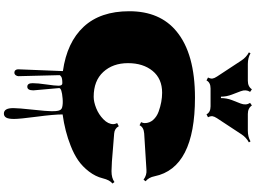

<svg xmlns="http://www.w3.org/2000/svg" viewBox="-185 -821 1323 993"><g transform="rotate(90 476.5 -324.5)"><path d="M437.5 -752Q406.7 -752 396 -731L380.9 -738.8Q387.7 -752.9 386.2 -762.2Q384.8 -771.5 376 -785.2L292.5 -912.1Q276.4 -936.5 251 -950.2L255.4 -958.5Q279.8 -944.8 310.5 -944.8H397.9Q427.7 -944.8 441.9 -965.8L455.1 -956.5Q441.4 -935.5 451.7 -908.2L469.2 -862.3Q480 -834 480 -805.7H487.3Q487.3 -835.4 497.6 -862.3L515.6 -908.2Q525.9 -935.5 512.2 -956.5L525.4 -965.8Q539.6 -944.8 569.3 -944.8H656.7Q687 -944.8 711.4 -958.5L716.3 -950.2Q690.9 -936.5 674.8 -912.1L591.3 -785.2Q582.5 -771.5 581.1 -762.2Q579.6 -752.9 586.4 -738.8L571.3 -731Q560.5 -752 529.8 -752ZM338.4 243.7 347.7 11.7Q198.7 -9.3 118.4 -95.7Q38.1 -182.1 38.1 -331.5Q38.1 -490.7 142.6 -576.2Q257.8 -671.4 484.9 -671.4Q848.6 -671.4 891.6 -462.4Q897.5 -432.1 917.5 -416L909.2 -405.3Q885.7 -422.9 858.4 -420.4L670.4 -408.7Q637.7 -406.2 627.9 -384.8L611.8 -392.6Q616.7 -403.3 616.7 -411.1Q616.7 -436.5 599.9 -455.3Q583 -474.1 557.1 -483.4Q506.8 -501.5 459.5 -501.5Q387.2 -501.5 346.9 -452.4Q306.6 -403.3 306.6 -325Q306.6 -246.6 352.3 -197Q397.9 -147.5 480.5 -147.5Q506.8 -147.5 539.3 -160.4Q571.8 -173.3 596.9 -197.8Q622.1 -222.2 622.1 -249.5Q622.1 -257.3 616.7 -269L632.8 -277.3Q644.5 -255.4 670.7 -253.4Q696.8 -251.5 738.3 -248Q829.6 -239.7 865.2 -239.7Q900.9 -239.7 921.4 -254.9L929.2 -244.6Q911.1 -231 902.1 -194.1Q893.1 -157.2 867.2 -123.3Q841.3 -89.4 808.8 -67.1Q776.4 -44.9 733.4 -28.3Q659.7 1 571.8 13.2Q571.8 58.1 583.5 146.5Q595.2 234.9 595.2 264.2Q595.2 293.5 588.1 305.2Q581.1 316.9 567.4 316.9Q553.7 316.9 546.4 305.2Q539.1 293.5 539.1 267.8Q539.1 242.2 547.1 168.5Q555.2 94.7 555.2 69.8Q555.2 44.9 552.7 36.1Q550.3 27.3 546.9 22.7Q543.5 18.1 535.2 15.6Q516.1 10.7 489.3 13.2Q435.5 17.6 435.5 31.2L447.3 164.1Q447.3 195.8 428.7 195.8Q410.2 195.8 410.2 168.9Q410.2 142.1 416.7 97.7Q423.3 53.2 423.3 33.9Q423.3 14.6 410.6 14.6Q385.7 14.6 377.2 20Q368.7 25.4 368.7 29.8L374 241.2Q374 249.5 368.7 256.1Q363.3 262.7 355.5 262.7Q347.7 262.7 343 257.1Q338.4 251.5 338.4 243.7Z"/></g></svg>

Font: Nosifer
Style: Regular
Weight: 400
Version: Version 001.002